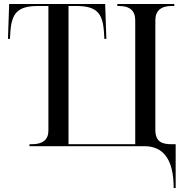

<svg xmlns="http://www.w3.org/2000/svg" viewBox="-20 -734 933 964"><path d="M852 210H862V-10H842C797 -10 760 -19 760 -82V-632C760 -680 788 -704 842 -704H855V-714H569V-704H577C632 -704 659 -680 659 -632V-10H324V-704H361C462 -704 496 -672 502 -572L504 -539H514L508 -714H26L20 -539H30L32 -572C38 -672 72 -704 173 -704H223V-78C223 -33 195 -10 141 -10H128V0H705C797 0 852 62 852 210Z"/></svg>

Font: Noto Serif Display
Style: Regular
Weight: 400
Designer: Monotype Design Team
Foundry: Monotype Imaging Inc.
Version: Version 2.009